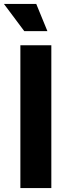

<svg xmlns="http://www.w3.org/2000/svg" viewBox="-32 -960 354 980"><path d="M230 0H72V-729H230ZM92 -801 -12 -940H153L210 -801Z"/></svg>

Font: BDO Grotesk
Style: Bold
Weight: 700
Designer: Deni Anggara
Foundry: Lokal Container
Version: Version 2.000